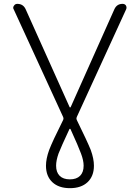

<svg xmlns="http://www.w3.org/2000/svg" viewBox="-20 -774 723 1001"><path d="M416 89.8Q416 62.5 402.3 26.4Q389.6 -8.8 347.7 -100.6Q346.7 -102.5 344.7 -102.5Q342.8 -102.5 341.8 -100.6Q298.8 -8.8 285.2 26.4Q272.5 62.5 272.5 89.8Q272.5 124 291 142.6Q309.6 161.1 344.2 161.1Q378.9 161.1 397.5 142.6Q416 124 416 89.8ZM219.7 89.8Q219.7 53.7 236.3 7.8Q252.9 -36.1 309.6 -149.4Q312.5 -156.2 309.6 -163.1L51.8 -724.6Q48.8 -729.5 48.8 -733.4Q48.8 -739.3 52.7 -744.1Q58.6 -753.9 70.3 -753.9Q101.6 -753.9 114.3 -724.6L342.8 -215.8Q343.8 -213.9 345.7 -213.9Q347.7 -213.9 348.6 -215.8L576.2 -725.6Q588.9 -753.9 619.1 -753.9Q630.9 -753.9 636.7 -745.1Q639.6 -739.3 639.6 -734.4Q639.6 -730.5 637.7 -725.6L379.9 -163.1Q377 -156.2 379.9 -149.4Q435.5 -36.1 453.1 7.8Q469.7 53.7 469.7 89.8Q469.7 144.5 436.5 175.8Q403.3 207 344.7 207Q286.1 207 252.9 175.8Q219.7 144.5 219.7 89.8Z"/></svg>

Font: Gen Jyuu Gothic Light
Style: Regular
Weight: 200
Designer: [Source Han Sans]
Ryoko NISHIZUKA  (kana & ideographs); Paul D. Hunt (Latin, Greek & Cyrillic); Wenlong ZHANG  (bopomofo
Version: Version 1.002.20150607